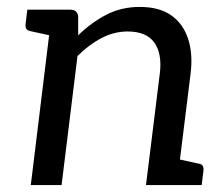

<svg xmlns="http://www.w3.org/2000/svg" viewBox="-20 -535 647 555"><path d="M69 0 131 -507H184Q203 -507 206 -488V-433Q244 -470 287.5 -492.5Q331 -515 384 -515Q440 -515 474.5 -491Q509 -467 523.5 -423.5Q538 -380 531 -323L491 0H402L442 -323Q449 -380 426 -412Q403 -444 349 -444Q310 -444 273.5 -425Q237 -406 204 -373L158 0ZM461 0 481 -78 554 -62Q563 -61 566 -55.5Q569 -50 568 -41L563 0ZM161 -507 141 -429 68 -445Q59 -447 56 -452Q53 -457 54 -466L59 -507Z"/></svg>

Font: Aleo
Style: Italic
Weight: 400
Italic angle: -7°
Designer: Alessio Laiso
Foundry: Alessio Laiso
Version: Version 2.001;gftools[0.9.29]